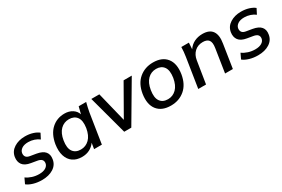

<svg xmlns="http://www.w3.org/2000/svg" viewBox="63 -1331 3175 2158"><g transform="rotate(-30 1651.0 -252.0)"><path d="M215 9Q155 9 104.5 -6Q54 -21 23 -46L56 -116Q89 -92 131.5 -78.5Q174 -65 220 -65Q274 -65 305 -84.5Q336 -104 341 -135Q350 -194 276 -206L200 -219Q126 -231 97 -270.5Q68 -310 77 -369Q88 -437 147.5 -475Q207 -513 290 -513Q345 -513 391 -498.5Q437 -484 464 -461L429 -393Q403 -414 366 -426.5Q329 -439 290 -439Q236 -439 205.5 -418Q175 -397 170 -366Q166 -337 179.5 -318Q193 -299 228 -293L306 -280Q382 -267 412.5 -230Q443 -193 433 -135Q423 -67 363.5 -29Q304 9 215 9Z M734 9Q664 9 617 -24Q570 -57 550.5 -118.5Q531 -180 544 -266Q565 -387 634.5 -450Q704 -513 803 -513Q861 -513 903.5 -486Q946 -459 961 -413L984 -504H1081Q1073 -473 1066 -442.5Q1059 -412 1054 -383L994 0H893L905 -76Q877 -36 833.5 -13.5Q790 9 734 9ZM764 -70Q828 -70 874 -115Q920 -160 935 -249Q949 -342 915.5 -387.5Q882 -433 815 -433Q750 -433 704.5 -388Q659 -343 645 -256Q630 -163 663 -116.5Q696 -70 764 -70Z M1284 0 1148 -504H1252L1347 -118L1567 -504H1673L1376 0Z M1888 9Q1770 9 1713 -63.5Q1656 -136 1676 -266Q1696 -387 1771 -450Q1846 -513 1952 -513Q2070 -513 2127 -440.5Q2184 -368 2164 -239Q2144 -118 2069.5 -54.5Q1995 9 1888 9ZM1895 -70Q1958 -70 2003.5 -115Q2049 -160 2064 -249Q2078 -342 2045 -387.5Q2012 -433 1946 -433Q1881 -433 1836 -388Q1791 -343 1777 -256Q1762 -163 1794.5 -116.5Q1827 -70 1895 -70Z M2245 0 2305 -383Q2310 -412 2312.5 -442.5Q2315 -473 2316 -504H2414L2409 -421Q2440 -467 2487.5 -490Q2535 -513 2593 -513Q2684 -513 2721 -459.5Q2758 -406 2741 -304L2694 0H2593L2640 -303Q2651 -372 2628.5 -402Q2606 -432 2552 -432Q2487 -432 2444.5 -392.5Q2402 -353 2392 -288L2346 0Z M3019 9Q2959 9 2908.5 -6Q2858 -21 2827 -46L2860 -116Q2893 -92 2935.5 -78.5Q2978 -65 3024 -65Q3078 -65 3109 -84.5Q3140 -104 3145 -135Q3154 -194 3080 -206L3004 -219Q2930 -231 2901 -270.5Q2872 -310 2881 -369Q2892 -437 2951.5 -475Q3011 -513 3094 -513Q3149 -513 3195 -498.5Q3241 -484 3268 -461L3233 -393Q3207 -414 3170 -426.5Q3133 -439 3094 -439Q3040 -439 3009.5 -418Q2979 -397 2974 -366Q2970 -337 2983.5 -318Q2997 -299 3032 -293L3110 -280Q3186 -267 3216.5 -230Q3247 -193 3237 -135Q3227 -67 3167.5 -29Q3108 9 3019 9Z"/></g></svg>

Font: Mulish SemiBold
Style: Italic
Weight: 600
Italic angle: -9°
Designer: Vernon Adams
Foundry: Vernon Adams
Version: Version 3.603; ttfautohint (v1.8.3)